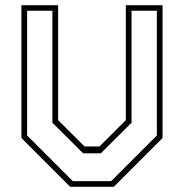

<svg xmlns="http://www.w3.org/2000/svg" viewBox="-20 -720 709 740"><path d="M250.5 0 62.5 -188V-700H204V-257L306 -155.5H363.5L465 -257V-700H606.5V-188L418.5 0ZM260.5 -22H408.5L584.5 -198V-678.5H487V-247L368.5 -129H300.5L182 -247V-678.5H84.5V-198Z"/></svg>

Font: Tourney ExtraLight
Style: Regular
Weight: 250
Designer: Tyler Finck
Foundry: Etcetera Type Co
Version: Version 1.015